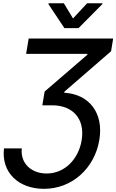

<svg xmlns="http://www.w3.org/2000/svg" viewBox="-20 -969 730 1204"><path d="M116.5 -38.4H5C-12.8 111.2 94.8 215.2 255.7 215.2C431.8 215.2 573.5 86.3 603 -92C631 -259.6 540.1 -378.6 383.2 -387.4L384.2 -394.5L676.5 -647.7L689.6 -727.3H159.8L143.8 -631.4H528.4L527.7 -625.7L259.9 -394.9L245.4 -308.6H307.5C436.8 -308.6 513.8 -224.1 492.2 -90.2C472.7 28.8 386 119 272.4 119C175.8 119 106.9 55 116.5 -38.4ZM283.7 -943.2 383.9 -792.6H472.3L621.8 -943.2L622.5 -948.5H526.3L437.9 -853.3L380.3 -948.5H284.4Z"/></svg>

Font: Margiela Sans Medium
Style: Italic
Weight: 500
Italic angle: -9.39999°
Designer: Stefan Endress, Andreas Faust
Version: Version 1.100;FEAKit 1.0